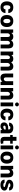

<svg xmlns="http://www.w3.org/2000/svg" viewBox="3700 -4530 835 8274"><g transform="rotate(90 4117.0 -392.5)"><path d="M297.4 -548.3Q375 -548.3 428.5 -520.5Q481.9 -492.7 510.7 -444.1Q539.6 -395.5 542 -332.5L380.4 -333Q377.9 -370.1 357.9 -395.3Q337.9 -420.4 297.4 -420.4Q263.2 -420.4 242.7 -400.1Q222.2 -379.9 213.4 -346.2Q204.6 -312.5 204.6 -272.9Q204.6 -232.9 213.1 -199Q221.7 -165 242.2 -144.3Q262.7 -123.5 297.4 -123.5Q337.9 -123.5 357.9 -149.2Q377.9 -174.8 380.4 -211.4H542Q539.6 -149.4 510.7 -100.6Q481.9 -51.8 428.5 -23.7Q375 4.4 297.4 4.4Q169.9 4.4 104.2 -69.8Q38.6 -144 38.6 -272Q38.6 -399.9 104.2 -474.1Q169.9 -548.3 297.4 -548.3Z M885.7 -548.3Q1008.3 -548.3 1076.2 -476.6Q1144 -404.8 1144 -271.5Q1144 -138.7 1075.9 -66.7Q1007.8 5.4 885.7 5.4Q763.7 5.4 695.3 -66.7Q627 -138.7 627 -271.5Q627 -404.8 695.1 -476.6Q763.2 -548.3 885.7 -548.3ZM885.7 -422.9Q841.8 -422.9 817.4 -384.5Q793 -346.2 793 -271.5Q793 -196.3 817.1 -158.2Q841.3 -120.1 885.7 -120.1Q930.2 -120.1 954.1 -158.2Q978 -196.3 978 -271.5Q978 -346.2 953.6 -384.5Q929.2 -422.9 885.7 -422.9Z M1248 -543.5H1386.2L1399.4 -466.8Q1453.1 -548.3 1562.5 -548.3Q1678.2 -548.3 1718.8 -455.6Q1773.4 -548.3 1889.2 -548.3Q1975.6 -548.3 2020.8 -495.6Q2065.9 -442.9 2065.9 -342.8V0H1899.9V-305.7Q1899.9 -403.8 1831.5 -403.8Q1796.4 -403.8 1774.2 -380.1Q1752 -356.4 1739.7 -310.1H1739.3V0H1573.2V-305.7Q1573.2 -403.8 1504.9 -403.8Q1439.5 -403.8 1414.6 -315.4V0H1248Z M2200.7 -543.5H2338.9L2352.1 -466.8Q2405.8 -548.3 2515.1 -548.3Q2630.9 -548.3 2671.4 -455.6Q2726.1 -548.3 2841.8 -548.3Q2928.2 -548.3 2973.4 -495.6Q3018.6 -442.9 3018.6 -342.8V0H2852.5V-305.7Q2852.5 -403.8 2784.2 -403.8Q2749 -403.8 2726.8 -380.1Q2704.6 -356.4 2692.4 -310.1H2691.9V0H2525.9V-305.7Q2525.9 -403.8 2457.5 -403.8Q2392.1 -403.8 2367.2 -315.4V0H2200.7Z M3148.9 -200.7V-543.5H3314.9V-237.8Q3314.9 -139.6 3385.7 -139.6Q3421.9 -139.6 3444.8 -163.3Q3467.8 -187 3479.5 -231.4V-543.5H3646V0H3512.2L3491.7 -74.2Q3437 4.9 3328.1 4.9Q3240.7 4.9 3194.8 -47.9Q3148.9 -100.6 3148.9 -200.7Z M3939 0H3772.9V-543.5H3911.1L3924.3 -465.3Q3979 -548.3 4090.3 -548.3Q4177.7 -548.3 4223.6 -495.6Q4269.5 -442.9 4269.5 -342.8V0H4103.5V-305.7Q4103.5 -403.8 4032.7 -403.8Q3996.6 -403.8 3973.6 -380.1Q3950.7 -356.4 3939 -312Z M4394.5 -708Q4394.5 -742.7 4419.4 -766.1Q4444.3 -789.6 4479 -789.6Q4513.7 -789.6 4538.8 -766.1Q4564 -742.7 4564 -708Q4564 -673.8 4538.8 -649.2Q4513.7 -624.5 4479 -624.5Q4444.3 -624.5 4419.4 -649.2Q4394.5 -673.8 4394.5 -708ZM4395.5 -543.5H4562.5V0H4395.5Z M4920.4 -548.3Q4998 -548.3 5051.5 -520.5Q5105 -492.7 5133.8 -444.1Q5162.6 -395.5 5165 -332.5L5003.4 -333Q5001 -370.1 4981 -395.3Q4960.9 -420.4 4920.4 -420.4Q4886.2 -420.4 4865.7 -400.1Q4845.2 -379.9 4836.4 -346.2Q4827.6 -312.5 4827.6 -272.9Q4827.6 -232.9 4836.2 -199Q4844.7 -165 4865.2 -144.3Q4885.7 -123.5 4920.4 -123.5Q4960.9 -123.5 4981 -149.2Q5001 -174.8 5003.4 -211.4H5165Q5162.6 -149.4 5133.8 -100.6Q5105 -51.8 5051.5 -23.7Q4998 4.4 4920.4 4.4Q4793 4.4 4727.3 -69.8Q4661.6 -144 4661.6 -272Q4661.6 -399.9 4727.3 -474.1Q4793 -548.3 4920.4 -548.3Z M5724.6 -364.7V0H5590.8L5571.3 -64Q5533.7 -26.9 5496.6 -10.7Q5459.5 5.4 5416 5.4Q5341.3 5.4 5297.4 -36.4Q5253.4 -78.1 5253.4 -148.9Q5253.4 -199.7 5279.1 -239Q5304.7 -278.3 5351.3 -301.5Q5397.9 -324.7 5460.4 -326.7L5558.1 -330.1V-364.7Q5558.1 -393.6 5534.9 -408.2Q5511.7 -422.9 5481.4 -422.9Q5451.2 -422.9 5430.2 -407.2Q5409.2 -391.6 5405.3 -367.2H5264.2Q5265.1 -449.2 5325 -498.8Q5384.8 -548.3 5490.2 -548.3Q5559.1 -548.3 5611.8 -526.6Q5664.6 -504.9 5694.6 -463.9Q5724.6 -422.9 5724.6 -364.7ZM5394.5 -166Q5394.5 -143.1 5409.7 -129.6Q5424.8 -116.2 5450.7 -116.2Q5500 -116.2 5558.1 -162.1V-223.1L5463.9 -219.2Q5431.6 -217.8 5413.1 -203.1Q5394.5 -188.5 5394.5 -166Z M6159.2 -122.6 6180.7 -17.6Q6151.9 -8.3 6119.1 -1.5Q6086.4 5.4 6053.2 5.4Q6006.3 5.4 5966.6 -9.8Q5926.8 -24.9 5902.8 -58.1Q5878.9 -91.3 5878.9 -145.5V-414.1H5796.9V-523.4H5878.9V-685.1H6045.9V-523.4H6169.9V-414.1H6045.9V-165Q6045.9 -139.6 6061.5 -127.4Q6077.1 -115.2 6103 -115.2Q6115.7 -115.2 6131.3 -117.4Q6147 -119.6 6159.2 -122.6Z M6248 -708Q6248 -742.7 6272.9 -766.1Q6297.9 -789.6 6332.5 -789.6Q6367.2 -789.6 6392.3 -766.1Q6417.5 -742.7 6417.5 -708Q6417.5 -673.8 6392.3 -649.2Q6367.2 -624.5 6332.5 -624.5Q6297.9 -624.5 6272.9 -649.2Q6248 -673.8 6248 -708ZM6249 -543.5H6416V0H6249Z M6772 -548.3Q6894.5 -548.3 6962.4 -476.6Q7030.3 -404.8 7030.3 -271.5Q7030.3 -138.7 6962.2 -66.7Q6894 5.4 6772 5.4Q6649.9 5.4 6581.5 -66.7Q6513.2 -138.7 6513.2 -271.5Q6513.2 -404.8 6581.3 -476.6Q6649.4 -548.3 6772 -548.3ZM6772 -422.9Q6728 -422.9 6703.6 -384.5Q6679.2 -346.2 6679.2 -271.5Q6679.2 -196.3 6703.4 -158.2Q6727.5 -120.1 6772 -120.1Q6816.4 -120.1 6840.3 -158.2Q6864.3 -196.3 6864.3 -271.5Q6864.3 -346.2 6839.8 -384.5Q6815.4 -422.9 6772 -422.9Z M7293 0H7127V-543.5H7265.1L7278.3 -465.3Q7333 -548.3 7444.3 -548.3Q7531.7 -548.3 7577.6 -495.6Q7623.5 -442.9 7623.5 -342.8V0H7457.5V-305.7Q7457.5 -403.8 7386.7 -403.8Q7350.6 -403.8 7327.6 -380.1Q7304.7 -356.4 7293 -312Z M7952.1 -548.3Q8068.8 -548.3 8127.4 -500Q8186 -451.7 8186 -367.2H8053.2Q8049.8 -392.6 8026.4 -407.7Q8002.9 -422.9 7958 -422.9Q7920.9 -422.9 7898.4 -409.9Q7876 -397 7876 -377.9Q7876 -365.7 7884.5 -357.2Q7893.1 -348.6 7917.2 -340.6Q7941.4 -332.5 7988.8 -321.8Q8101.1 -296.4 8146.7 -262Q8192.4 -227.5 8192.4 -167.5Q8192.4 -116.2 8163.1 -77.4Q8133.8 -38.6 8080.6 -16.6Q8027.3 5.4 7955.6 5.4Q7838.9 5.4 7780.3 -42Q7721.7 -89.4 7721.7 -171.9H7855Q7857.9 -147.9 7883.1 -134.3Q7908.2 -120.6 7958.5 -120.6Q7997.6 -120.6 8020 -131.8Q8042.5 -143.1 8042.5 -160.2Q8042.5 -170.4 8034.9 -177.5Q8027.3 -184.6 8004.6 -192.4Q7981.9 -200.2 7936.5 -211.4Q7821.8 -239.7 7774.2 -277.3Q7726.6 -314.9 7726.6 -377.4Q7726.6 -428.2 7754.6 -466.8Q7782.7 -505.4 7833.5 -526.9Q7884.3 -548.3 7952.1 -548.3Z"/></g></svg>

Font: Estedad-FD ExtraBold
Style: Regular
Weight: 800
Designer: Amin Abedi
Version: Version 7.3